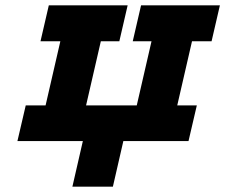

<svg xmlns="http://www.w3.org/2000/svg" viewBox="-20 -526 840 716"><path d="M506 -506H800L769 -372H696L641 -133H714L683 0H440L401 170H250L289 0H45L76 -133H150L205 -372H131L162 -506H456L425 -372H356L301 -133H490L545 -372H475Z"/></svg>

Font: Arvo
Style: Bold Italic
Weight: 700
Italic angle: -13°
Designer: Anton Koovit (Cyrillic Expansion: Cyreal)
Foundry: Anton Koovit, Yassin Baggar
Version: Version 3.000